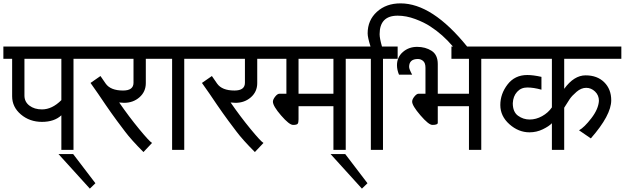

<svg xmlns="http://www.w3.org/2000/svg" viewBox="-30 -889 3706 1139"><path d="M219 -240Q279 -240 334 -295V-540H115V-322Q115 -285 144.5 -262.5Q174 -240 219 -240ZM334 -205Q292 -166 219 -166Q146 -166 94 -210Q42 -254 42 -318V-540H-10V-613H489V-540H406V0H334Z M536 198 503 230 317 25H404Z M835 -396Q835 -345 797.5 -312Q760 -279 706 -279Q697 -279 677 -281Q735 -197 795.5 -123.5Q856 -50 872 -41L821 13Q749 -59 711.5 -109Q674 -159 664.5 -171.5Q655 -184 630.5 -218.5Q606 -253 596 -268Q552 -334 507 -397L566 -438L597 -393Q626 -352 700 -352Q762 -352 762 -398V-540H469V-613H924V-540H835Z M1150 -540H1063V0H991V-540H904V-613H1150Z M1496 -396Q1496 -345 1458.5 -312Q1421 -279 1367 -279Q1358 -279 1338 -281Q1396 -197 1456.5 -123.5Q1517 -50 1533 -41L1482 13Q1410 -59 1372.5 -109Q1335 -159 1325.5 -171.5Q1316 -184 1291.5 -218.5Q1267 -253 1257 -268Q1213 -334 1168 -397L1227 -438L1258 -393Q1287 -352 1361 -352Q1423 -352 1423 -398V-540H1130V-613H1585V-540H1496Z M1948 -333V-540H1741V-333ZM1589 -286Q1589 -299 1602.5 -316Q1616 -333 1628 -333H1669V-540H1565V-613H2103V-540H2021V0H1948V-259H1741V-181Q1741 -162 1736 -155Q1731 -148 1708.5 -148Q1686 -148 1637.5 -204Q1589 -260 1589 -286Z M2150 198 2117 230 1931 25H2018Z M2741 -613H2657Q2596 -685 2523 -732Q2487 -756 2433.5 -776Q2380 -796 2329 -796Q2222 -796 2222 -686Q2222 -662 2236 -613H2329V-540H2242V0H2170V-540H2083V-613H2168Q2151 -667 2151 -691Q2151 -769 2206 -819Q2261 -869 2346 -869Q2534 -869 2741 -613Z M2567 -509V-333H2752V-540H2648V-613H2907V-540H2825V0H2752V-259H2567V-160Q2567 -148 2535 -148Q2513 -148 2464 -205Q2415 -262 2415 -286Q2415 -300 2428.5 -316.5Q2442 -333 2453 -333H2494V-487Q2494 -515 2480.5 -527Q2467 -539 2449 -539Q2397 -539 2397 -492Q2397 -479 2415 -446H2337Q2325 -475 2325 -502Q2325 -550 2360 -580.5Q2395 -611 2444.5 -611Q2494 -611 2530.5 -587.5Q2567 -564 2567 -509Z M3244 -252V-540H2887V-613H3656V-540H3317V-362Q3375 -442 3444 -442Q3513 -442 3554.5 -401Q3596 -360 3596 -294Q3596 -206 3475 -68L3405 -116Q3436 -133 3478 -187.5Q3520 -242 3523 -291Q3523 -324 3500 -346Q3477 -368 3447.5 -368Q3418 -368 3390.5 -344.5Q3363 -321 3349.5 -301Q3336 -281 3317 -250V0H3244V-158Q3227 -140 3190 -122Q3153 -104 3111 -104Q3046 -104 2992 -152Q2938 -200 2938 -266Q2938 -332 2981 -388Q3024 -444 3098 -444Q3133 -444 3182 -433V-357Q3135 -370 3098 -370Q3061 -370 3037.5 -344Q3014 -318 3012 -277Q3012 -225 3043 -202.5Q3074 -180 3112 -180Q3150 -180 3186 -200Q3222 -220 3244 -252Z"/></svg>

Font: Autonym
Style: Regular
Weight: 500
Version: Version 1.0.20131126